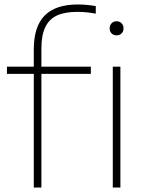

<svg xmlns="http://www.w3.org/2000/svg" viewBox="-20 -838 656 858"><path d="M328 -818Q364 -818 408 -811V-777Q365 -785 326 -785Q270 -785 235 -769Q200 -753 182.5 -717Q165 -681 165 -621V-540H386V-508H165V0H131V-508H11V-540H131V-617Q131 -719.5 179.8 -768.8Q228.5 -818 328 -818ZM532 -711Q532 -697 523.2 -688.5Q514.5 -680 501 -680Q487.5 -680 478.8 -688.5Q470 -697 470 -711Q470 -725 478.8 -734Q487.5 -743 501 -743Q514.5 -743 523.2 -734Q532 -725 532 -711ZM484 0V-540H518V0Z"/></svg>

Font: Encode Sans Expanded Thin
Style: Regular
Weight: 250
Width: 7
Designer: Multiple Designers
Foundry: Impallari Type
Version: Version 2.000